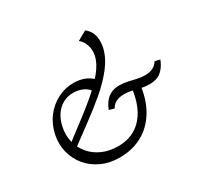

<svg xmlns="http://www.w3.org/2000/svg" viewBox="-149 -869 1083 1051"><g transform="rotate(-30 392.0 -343.0)"><path d="M325 6Q261 6 210.5 -17.5Q160 -41 127 -81Q94 -121 81 -172Q68 -223 79 -278Q91 -337 124 -381Q157 -425 205 -450Q253 -475 307 -475Q342 -475 373.5 -463.5Q405 -452 430 -425L380 -382Q360 -409 332.5 -419Q305 -429 280 -429Q242 -429 212.5 -412.5Q183 -396 163.5 -366.5Q144 -337 136 -299Q125 -249 136 -204.5Q147 -160 176 -125.5Q205 -91 249 -71.5Q293 -52 347 -52Q410 -52 457 -80Q504 -108 533.5 -163.5Q563 -219 572 -302L621 -298Q612 -200 571.5 -131.5Q531 -63 467.5 -28.5Q404 6 325 6ZM132 -150 111 -180Q164 -222 224.5 -267Q285 -312 340 -358.5Q395 -405 434.5 -452.5Q474 -500 484 -547Q488 -565 486 -585Q484 -605 475 -624.5Q466 -644 448 -659L507 -692Q531 -673 540 -650Q549 -627 549 -604Q549 -581 545 -562Q532 -504 489.5 -449.5Q447 -395 386.5 -344Q326 -293 259.5 -244.5Q193 -196 132 -150ZM433 -241 401 -250Q413 -281 430 -300.5Q447 -320 469 -329Q491 -338 517 -338Q543 -338 568 -332.5Q593 -327 618 -321Q643 -315 669 -315Q697 -315 717.5 -324.5Q738 -334 752 -356L784 -348Q767 -305 739.5 -282.5Q712 -260 666 -260Q638 -260 613 -266Q588 -272 565 -277.5Q542 -283 516 -283Q488 -283 467 -273.5Q446 -264 433 -241Z"/></g></svg>

Font: Ysabeau Office
Style: Italic
Weight: 400
Italic angle: -12°
Designer: Christian Thalmann (Catharsis Fonts)
Version: Version 2.001;gftools[0.9.30]; featfreeze: tnum,lnum,ss02